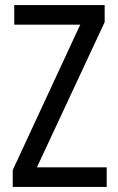

<svg xmlns="http://www.w3.org/2000/svg" viewBox="-20 -734 464 754"><path d="M399 0V-77H125L391 -647V-714H36V-637H295L30 -66V0Z"/></svg>

Font: Noto Sans Gujarati UI Condensed
Style: Regular
Weight: 400
Width: 3
Designer: Jelle Bosma - Monotype Design Team, Universal Thirst
Foundry: Monotype Imaging Inc.
Version: Version 2.106